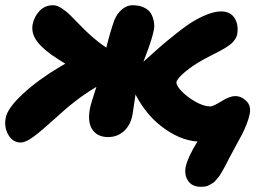

<svg xmlns="http://www.w3.org/2000/svg" viewBox="-21 -550 1019 741"><path d="M59.1 0Q28.3 0 11.2 -29.5Q-5.9 -59.1 1 -95.2Q8.3 -132.8 66.9 -187.3Q125.5 -241.7 210 -292Q213.4 -293.9 220.5 -298.1Q227.5 -302.2 231 -304.2Q226.1 -307.6 215.1 -314.2Q204.1 -320.8 199.2 -324.2Q147 -357.4 122.8 -389.4Q98.6 -421.4 105 -456.1Q110.8 -485.8 131.6 -507.8Q152.3 -529.8 184.1 -529.8Q199.2 -529.8 217.8 -517.6Q236.3 -505.4 251.5 -490Q266.6 -474.6 289.6 -451.2Q312.5 -427.7 328.1 -414.1Q357.9 -387.2 389.2 -366.2Q404.3 -427.2 419.9 -471.2Q431.2 -498.5 450.2 -514.2Q469.2 -529.8 490.2 -529.8Q516.6 -529.8 535.2 -520.8Q553.7 -511.7 561.8 -497.6Q569.8 -483.4 573 -465.6Q576.2 -447.8 571.8 -430.2Q569.3 -418 564.2 -400.9Q559.1 -383.8 555.9 -374.8Q552.7 -365.7 543.2 -340.1Q533.7 -314.5 532.2 -311L536.1 -314.9Q574.7 -349.6 594.5 -367.2Q614.3 -384.8 658.7 -420.2Q703.1 -455.6 731 -471.2Q792 -505.9 832 -505.9Q869.1 -505.9 885 -479.2Q900.9 -452.6 894 -416Q892.1 -406.7 886 -397.9Q879.9 -389.2 872.8 -382.6Q865.7 -376 852.1 -367.4Q838.4 -358.9 828.1 -353.5Q817.9 -348.1 797.6 -337.9Q777.3 -327.6 765.1 -320.8Q722.7 -297.4 692.6 -272Q662.6 -246.6 660.2 -233.9Q657.7 -221.7 678.7 -199.2Q699.7 -176.8 732.4 -158Q765.1 -139.2 791 -139.2Q801.3 -139.2 833.7 -159.2Q866.2 -179.2 886.2 -179.2Q910.2 -179.2 929.4 -160.6Q948.7 -142.1 942.9 -110.8Q939 -91.3 930.2 -69.3Q921.4 -47.4 913.3 -31.7Q905.3 -16.1 888.7 13.7Q872.1 43.5 862.8 62Q860.8 65.9 852.8 81.5Q844.7 97.2 842.5 100.8Q840.3 104.5 833.3 116.9Q826.2 129.4 822.8 132.8Q819.3 136.2 812.5 145Q805.7 153.8 800.3 156.5Q794.9 159.2 787.4 163.8Q779.8 168.5 771.5 169.7Q763.2 170.9 753.9 170.9Q720.7 170.9 705.1 148.2Q689.5 125.5 695.8 92.8Q705.1 53.7 741.2 -3.9Q669.4 -8.3 596.2 -66.9Q540.5 -111.8 502 -185.1Q491.7 -114.7 490.2 -106Q481.9 -65.9 456.8 -43.5Q431.6 -21 396 -21Q355.5 -21 335.7 -49.6Q315.9 -78.1 326.2 -131.8Q329.1 -147.9 351.1 -214.8Q303.7 -186.5 265.1 -155.8Q236.3 -133.8 188 -89.6Q139.6 -45.4 108.9 -22.7Q78.1 0 59.1 0Z"/></svg>

Font: Shantell Sans Irregular
Style: Italic
Weight: 800
Italic angle: -11.31°
Designer: Stephen Nixon, Anya Danilova, Shantell Martin
Foundry: Arrow Type
Version: Version 1.006;[9816181b4]